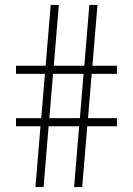

<svg xmlns="http://www.w3.org/2000/svg" viewBox="-20 -760 540 780"><path d="M124 0 144.5 -247H45V-280H147.5L162.5 -460H45V-493H165.5L186 -740H219L198.5 -493H322.5L343 -740H376L355.5 -493H455V-460H352.5L337.5 -280H455V-247H334.5L314 0H281L301.5 -247H177.5L157 0ZM180.5 -280H304.5L319.5 -460H195.5Z"/></svg>

Font: Encode Sans Cnd Th
Style: Regular
Weight: 100
Width: 3
Designer: Multiple Designers
Foundry: Impallari Type
Version: Version 3.002; ttfautohint (v1.8.3) -l 8 -r 50 -G 200 -x 14 